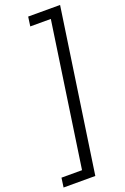

<svg xmlns="http://www.w3.org/2000/svg" viewBox="-233 -795 714 1097"><g transform="rotate(-20 124.0 -246.5)"><path d="M-49 247 -41 190H84L212 -683H87L95 -740H289L144 247Z"/></g></svg>

Font: Hanken Grotesk
Style: Italic
Weight: 400
Italic angle: -8°
Designer: Alfredo Marco Pradil
Foundry: Hanken Design Co.
Version: Version 3.013